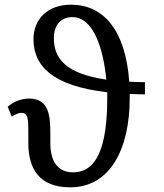

<svg xmlns="http://www.w3.org/2000/svg" viewBox="-20 -790 699 820"><path d="M280 10C451 10 534 -155 534 -371C534 -377 534 -383 534 -389C555 -388 576 -387 599 -387V-439C575 -439 553 -440 532 -441C516 -663 421 -770 283 -770C182 -770 123 -707 123 -623C123 -508 204 -423 438 -396C438 -388 438 -379 438 -371C438 -159 392 -54 292 -54C225 -54 195 -103 195 -179V-218C195 -294 190 -369 105 -369C65 -369 33 -352 13 -334L30 -292C44 -300 58 -308 70 -308C99 -308 101 -287 101 -223V-179C101 -71 146 10 280 10ZM210 -627C210 -687 244 -717 289 -717C381 -717 422 -577 434 -450C262 -475 210 -539 210 -627Z"/></svg>

Font: Noto Serif
Style: Regular
Weight: 400
Designer: Monotype Design Team
Foundry: Monotype Imaging Inc.
Version: Version 2.015